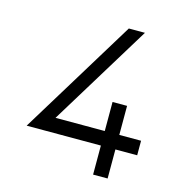

<svg xmlns="http://www.w3.org/2000/svg" viewBox="-96 -712 754 798"><g transform="rotate(15 281.0 -312.5)"><path d="M437.5 -187.5H531.2V-125H437.5V0H375V-125H55.7L361.3 -625H430.7L163.1 -187.5H375V-312.5H437.5Z"/></g></svg>

Font: Juliett
Style: Regular
Weight: 400
Designer: GGBotNet
Foundry: GGBotNet
Version: 0.60